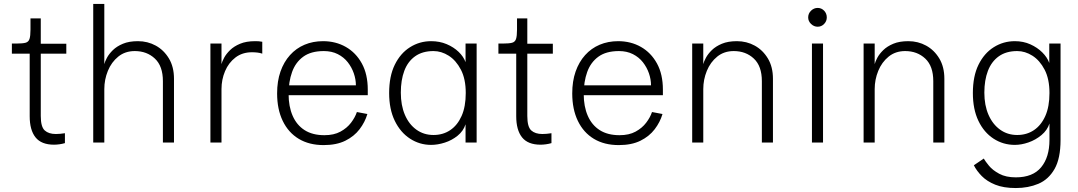

<svg xmlns="http://www.w3.org/2000/svg" viewBox="-20 -720 5448 970"><path d="M253 11Q189 11 159.5 -26Q130 -63 130 -133V-449H40V-500H63Q94 -500 109 -504Q124 -508 129 -523Q134 -538 134 -570V-627H186V-499H315V-449H186V-134Q186 -79 206 -61Q226 -43 262 -43Q272 -43 284 -44Q296 -45 308 -47V3Q295 7 280 9Q265 11 253 11Z M451 0V-700H507V-396Q510 -409 520.5 -428.5Q531 -448 550.5 -467Q570 -486 601 -499Q632 -512 677 -512Q726 -512 767 -489.5Q808 -467 833.5 -424.5Q859 -382 859 -322V0H803V-310Q803 -386 762.5 -424Q722 -462 661 -462Q612 -462 577.5 -434Q543 -406 525 -362Q507 -318 507 -270V0Z M1043 0V-500H1099V-396Q1102 -409 1112.5 -428.5Q1123 -448 1142.5 -467Q1162 -486 1193 -499Q1224 -512 1269 -512Q1278 -512 1287 -511.5Q1296 -511 1305 -509V-449Q1293 -453 1280 -454.5Q1267 -456 1253 -456Q1204 -456 1169.5 -429.5Q1135 -403 1117 -360.5Q1099 -318 1099 -270V0Z M1615 13Q1542 13 1489.5 -18.5Q1437 -50 1408.5 -109Q1380 -168 1380 -248Q1380 -310 1397 -358.5Q1414 -407 1445 -441.5Q1476 -476 1518.5 -494Q1561 -512 1612 -512Q1676 -512 1727 -483Q1778 -454 1808 -399.5Q1838 -345 1838 -267V-239H1427V-289H1778Q1778 -319 1767.5 -349.5Q1757 -380 1737 -405.5Q1717 -431 1686.5 -446.5Q1656 -462 1616 -462Q1551 -462 1512 -433.5Q1473 -405 1455.5 -356Q1438 -307 1438 -245Q1438 -182 1458.5 -135Q1479 -88 1519 -62.5Q1559 -37 1619 -37Q1667 -37 1700 -55Q1733 -73 1753.5 -100Q1774 -127 1783 -154L1836 -144Q1824 -103 1796.5 -67Q1769 -31 1724.5 -9Q1680 13 1615 13Z M2158 12Q2100 12 2051.5 -19.5Q2003 -51 1974.5 -109.5Q1946 -168 1946 -250Q1946 -335 1974.5 -393Q2003 -451 2051.5 -481.5Q2100 -512 2158 -512Q2201 -512 2236.5 -497Q2272 -482 2297 -458Q2322 -434 2332 -406V-500H2388V0H2332V-92Q2321 -58 2292 -34.5Q2263 -11 2227 0.5Q2191 12 2158 12ZM2170 -38Q2218 -38 2254.5 -62.5Q2291 -87 2312 -134Q2333 -181 2333 -250Q2333 -321 2308.5 -368Q2284 -415 2247 -438.5Q2210 -462 2170 -462Q2114 -462 2077 -435.5Q2040 -409 2022.5 -362Q2005 -315 2005 -252Q2005 -188 2025.5 -140Q2046 -92 2083.5 -65Q2121 -38 2170 -38Z M2711 11Q2647 11 2617.5 -26Q2588 -63 2588 -133V-449H2498V-500H2521Q2552 -500 2567 -504Q2582 -508 2587 -523Q2592 -538 2592 -570V-627H2644V-499H2773V-449H2644V-134Q2644 -79 2664 -61Q2684 -43 2720 -43Q2730 -43 2742 -44Q2754 -45 2766 -47V3Q2753 7 2738 9Q2723 11 2711 11Z M3106 13Q3033 13 2980.5 -18.5Q2928 -50 2899.5 -109Q2871 -168 2871 -248Q2871 -310 2888 -358.5Q2905 -407 2936 -441.5Q2967 -476 3009.5 -494Q3052 -512 3103 -512Q3167 -512 3218 -483Q3269 -454 3299 -399.5Q3329 -345 3329 -267V-239H2918V-289H3269Q3269 -319 3258.5 -349.5Q3248 -380 3228 -405.5Q3208 -431 3177.5 -446.5Q3147 -462 3107 -462Q3042 -462 3003 -433.5Q2964 -405 2946.5 -356Q2929 -307 2929 -245Q2929 -182 2949.5 -135Q2970 -88 3010 -62.5Q3050 -37 3110 -37Q3158 -37 3191 -55Q3224 -73 3244.5 -100Q3265 -127 3274 -154L3327 -144Q3315 -103 3287.5 -67Q3260 -31 3215.5 -9Q3171 13 3106 13Z M3477 0V-500H3533V-396Q3536 -409 3546.5 -428.5Q3557 -448 3576.5 -467Q3596 -486 3627 -499Q3658 -512 3703 -512Q3752 -512 3793 -489.5Q3834 -467 3859.5 -424.5Q3885 -382 3885 -322V0H3829V-310Q3829 -386 3788.5 -424Q3748 -462 3687 -462Q3638 -462 3603.5 -434Q3569 -406 3551 -362Q3533 -318 3533 -270V0Z M4111 -585Q4092 -585 4077.5 -599Q4063 -613 4063 -632Q4063 -652 4077.5 -666Q4092 -680 4111 -680Q4130 -680 4143.5 -666Q4157 -652 4157 -632Q4157 -613 4143.5 -599Q4130 -585 4111 -585ZM4082 0V-500H4138V0Z M4343 0V-500H4399V-396Q4402 -409 4412.5 -428.5Q4423 -448 4442.5 -467Q4462 -486 4493 -499Q4524 -512 4569 -512Q4618 -512 4659 -489.5Q4700 -467 4725.5 -424.5Q4751 -382 4751 -322V0H4695V-310Q4695 -386 4654.5 -424Q4614 -462 4553 -462Q4504 -462 4469.5 -434Q4435 -406 4417 -362Q4399 -318 4399 -270V0Z M5282 -13V-96Q5271 -62 5241.5 -37.5Q5212 -13 5176 -0.5Q5140 12 5107 12Q5048 12 4999.5 -19.5Q4951 -51 4923 -109.5Q4895 -168 4895 -250Q4895 -335 4923.5 -393Q4952 -451 5000.5 -481.5Q5049 -512 5107 -512Q5150 -512 5185.5 -496Q5221 -480 5246 -455Q5271 -430 5281 -402V-500H5338V-13Q5338 81 5307.5 134Q5277 187 5226 208.5Q5175 230 5112 230Q5050 230 5008 213Q4966 196 4940 169.5Q4914 143 4900 115L4950 81Q4958 95 4976.5 117.5Q4995 140 5028.5 158Q5062 176 5112 176Q5198 176 5240 125Q5282 74 5282 -13ZM5119 -38Q5167 -38 5203.5 -62.5Q5240 -87 5261 -134Q5282 -181 5282 -250Q5282 -321 5257.5 -368Q5233 -415 5196 -438.5Q5159 -462 5119 -462Q5063 -462 5026 -435.5Q4989 -409 4971 -362Q4953 -315 4953 -252Q4953 -188 4974 -140Q4995 -92 5032.5 -65Q5070 -38 5119 -38Z"/></svg>

Font: Inclusive Sans Light
Style: Regular
Weight: 300
Designer: Olivia King
Foundry: Olivia King
Version: Version 2.004